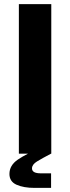

<svg xmlns="http://www.w3.org/2000/svg" viewBox="-20 -749 342 936"><path d="M230 0H72V-729H230ZM149 167Q95 167 60.5 151.5Q26 136 26 99Q26 57 67 29Q108 1 186 -32L229 0Q185 23 160.5 38Q136 53 136 72Q136 96 179 96H229V167Z"/></svg>

Font: BDO Grotesk
Style: Bold
Weight: 700
Designer: Deni Anggara
Foundry: Lokal Container
Version: Version 2.000